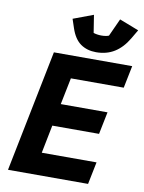

<svg xmlns="http://www.w3.org/2000/svg" viewBox="-101 -1015 812 1084"><g transform="rotate(10 305.5 -473.0)"><path d="M481 0H22L162 -698H611L585 -570H282L251 -417H519L493 -289H225L193 -128H507ZM396 -740Q344 -740 307 -766Q270 -792 250 -852L233 -903L348 -946L364 -845Q372 -842 384.5 -840Q397 -838 409 -838Q423 -838 434.5 -840Q446 -842 452 -845L498 -946L609 -903L579 -852Q546 -796 501 -768Q456 -740 396 -740Z"/></g></svg>

Font: IBM Plex Sans
Style: Bold Italic
Weight: 700
Italic angle: -11.31°
Designer: Mike Abbink, Paul van der Laan, Pieter van Rosmalen
Foundry: Bold Monday
Version: Version 3.201